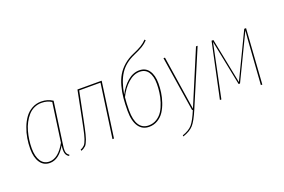

<svg xmlns="http://www.w3.org/2000/svg" viewBox="-114 -1118 2512 1698"><g transform="rotate(-20 1141.5 -269.0)"><path d="M285.6 -528.3Q345.2 -528.3 393.1 -497.1L339.4 -115.7Q330.6 -66.9 334.2 -40.5Q337.9 -14.2 360.4 -1.5L355.5 9.3Q330.1 -3.9 324 -31.2Q317.9 -58.6 324.7 -101.6Q260.7 9.3 175.8 9.3Q117.2 9.3 85 -38.1Q52.7 -85.4 52.7 -166.5Q52.7 -215.8 60.8 -265.1Q68.8 -314.5 87.2 -362.3Q105.5 -410.2 131.8 -446.8Q158.2 -483.4 198 -505.9Q237.8 -528.3 285.6 -528.3ZM285.2 -516.1Q247.6 -516.1 215.1 -501Q182.6 -485.8 159.2 -459.2Q135.7 -432.6 117.7 -398.4Q99.6 -364.3 88.6 -324.7Q77.6 -285.2 72.3 -245.6Q66.9 -206.1 66.9 -167Q66.9 -91.3 95.2 -47.6Q123.5 -3.9 176.3 -3.9Q259.8 -3.9 326.7 -125.5L377.9 -490.7Q337.9 -516.1 285.2 -516.1Z M853 -518.1 780.3 0H766.1L837.4 -505.4H636.7L585 -249Q575.2 -202.1 569.8 -176.8Q564.5 -151.4 557.1 -121.6Q549.8 -91.8 544.2 -77.4Q538.6 -63 531.2 -46.9Q523.9 -30.8 515.4 -22.9Q506.8 -15.1 496.3 -8.3Q485.8 -1.5 471.7 2.9L470.2 -9.3Q481.9 -13.2 491 -19.3Q500 -25.4 507.6 -33Q515.1 -40.5 521.7 -55.4Q528.3 -70.3 533.7 -85Q539.1 -99.6 545.7 -127.4Q552.2 -155.3 557.6 -180.9Q563 -206.5 571.8 -250.5L625 -518.1Z M1195.8 -490.7Q1254.4 -490.7 1285.6 -446Q1316.9 -401.4 1316.9 -324.2Q1316.9 -282.2 1310.8 -239.3Q1304.7 -196.3 1289.3 -150.9Q1273.9 -105.5 1251.2 -70.6Q1228.5 -35.6 1191.9 -13.2Q1155.3 9.3 1109.9 9.3Q1046.4 9.3 1011.5 -41.3Q976.6 -91.8 976.6 -188.5Q976.6 -255.9 981.7 -309.6Q986.8 -363.3 1001.5 -417.2Q1016.1 -471.2 1040.3 -512.2Q1064.5 -553.2 1104.2 -588.1Q1144 -623 1197.8 -646Q1248 -667.5 1278.1 -685.5Q1308.1 -703.6 1333.5 -730L1340.8 -720.2Q1316.9 -694.8 1287.1 -676.8Q1257.3 -658.7 1203.6 -635.3Q1110.4 -594.7 1063.5 -522.9Q1016.6 -451.2 998 -334.5Q1032.7 -401.9 1084.5 -446.3Q1136.2 -490.7 1195.8 -490.7ZM1109.9 -3.9Q1152.3 -3.9 1186.8 -25.6Q1221.2 -47.4 1242.2 -81.1Q1263.2 -114.7 1277.1 -158.7Q1291 -202.6 1296.6 -243.7Q1302.2 -284.7 1302.2 -324.7Q1302.2 -397 1274.9 -437.3Q1247.6 -477.5 1194.8 -477.5Q1137.2 -477.5 1084.2 -429.9Q1031.2 -382.3 996.6 -310.5Q990.7 -256.3 990.7 -188Q990.7 -97.7 1021 -50.8Q1051.3 -3.9 1109.9 -3.9Z M1755.9 -518.1 1535.6 1.5Q1496.1 95.7 1463.6 132.8Q1431.2 169.9 1363.3 192.4L1361.8 181.6Q1425.3 160.2 1455.6 124.3Q1485.8 88.4 1522.5 0H1515.6L1434.6 -518.1H1448.7L1526.9 -9.8L1740.7 -518.1Z M2211.9 -518.1 2176.3 0H2162.6L2192.4 -423.8Q2197.3 -487.8 2199.2 -501.5L1994.1 -76.2H1981L1895.5 -503.4Q1894 -494.6 1879.4 -425.3L1791 0H1777.3L1887.2 -518.1H1904.3L1989.3 -91.8L2194.8 -518.1Z"/></g></svg>

Font: Fira Sans Compressed Hair
Style: Italic
Weight: 100
Width: 3
Italic angle: -8°
Designer: Carrois Corporate & Edenspiekermann AG
Foundry: Carrois Corporate GbR & Edenspiekermann AG
Version: Version 4.203;PS 004.203;hotconv 1.0.88;makeotf.lib2.5.64775